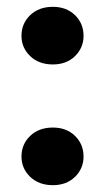

<svg xmlns="http://www.w3.org/2000/svg" viewBox="-20 -538 310 563"><path d="M135 5Q94 5 68.5 -19.5Q43 -44 43 -79Q43 -115 68.5 -139.5Q94 -164 135 -164Q175 -164 200 -139.5Q225 -115 225 -79Q225 -44 200 -19.5Q175 5 135 5ZM135 -349Q94 -349 68.5 -373.5Q43 -398 43 -433Q43 -469 68.5 -493.5Q94 -518 135 -518Q175 -518 200 -493.5Q225 -469 225 -433Q225 -398 200 -373.5Q175 -349 135 -349Z"/></svg>

Font: DM Sans Black
Style: Regular
Weight: 900
Designer: Colophon Foundry, Jonny Pinhorn
Foundry: Colophon Foundry
Version: Version 4.004; ttfautohint (v1.8.4.7-5d5b)